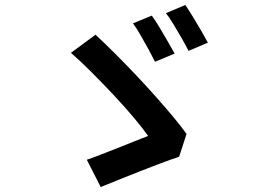

<svg xmlns="http://www.w3.org/2000/svg" viewBox="-20 -777 1040 774"><path d="M592 -714Q606 -695 623 -666.5Q640 -638 656.5 -609.5Q673 -581 684 -561L605 -528Q594 -550 578.5 -578.5Q563 -607 546.5 -635.5Q530 -664 516 -683ZM727 -757Q740 -738 757.5 -709.5Q775 -681 791.5 -652.5Q808 -624 818 -605L740 -572Q729 -594 713 -622Q697 -650 680 -678Q663 -706 649 -724ZM702 -145Q671 -135 628.5 -119Q586 -103 540.5 -85Q495 -67 454 -50.5Q413 -34 386 -23L330 -133Q354 -141 387 -154Q420 -167 456 -181Q492 -195 523.5 -208Q555 -221 577 -229Q557 -258 520.5 -301.5Q484 -345 439 -393Q394 -441 348.5 -486.5Q303 -532 266 -564L365 -637Q402 -603 444.5 -560.5Q487 -518 529.5 -473Q572 -428 611 -384Q650 -340 681.5 -302Q713 -264 732 -237Z"/></svg>

Font: Noto Sans HK SemiBold
Style: Regular
Weight: 600
Version: Version 2.004-H2;hotconv 1.0.118;makeotfexe 2.5.65603